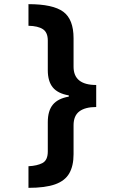

<svg xmlns="http://www.w3.org/2000/svg" viewBox="-20 -740 603 924"><path d="M117 -720Q235 -720 284.5 -683.5Q334 -647 334 -556V-419Q334 -331 443 -331V-225Q390 -225 362 -204Q334 -183 334 -137V2Q334 58 313.5 94Q293 130 245.5 147Q198 164 117 164V60Q159 58 184.5 44.5Q210 31 210 -11V-152Q210 -207 234.5 -236.5Q259 -266 311 -275V-281Q258 -290 234 -319.5Q210 -349 210 -402V-545Q210 -584 186.5 -599.5Q163 -615 117 -616Z"/></svg>

Font: Noto Sans Mono SemiCondensed
Style: Bold
Weight: 700
Width: 4
Designer: Monotype Design Team
Foundry: Monotype Imaging Inc.
Version: Version 2.014